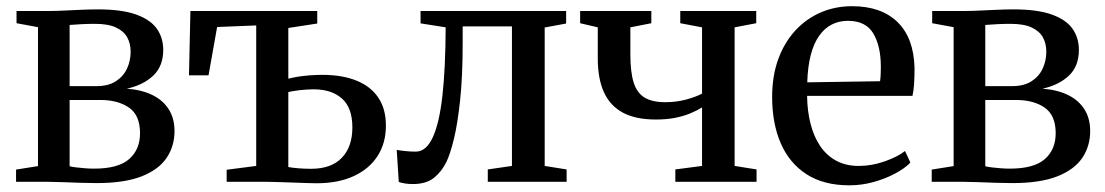

<svg xmlns="http://www.w3.org/2000/svg" viewBox="-20 -572 3476 604"><path d="M283.5 4Q260 4 231.2 3Q202.5 2 176.2 1Q150 0 133 0H30.5V-38.5L99.5 -49.5V-486.5L32 -499V-537.5H139.5Q157 -537.5 182.2 -538.8Q207.5 -540 235.2 -541.2Q263 -542.5 288 -542.5Q363.5 -542.5 408.5 -526.2Q453.5 -510 473.5 -481.5Q493.5 -453 493.5 -415Q493.5 -364 462.2 -334.2Q431 -304.5 379 -293Q426 -289.5 459.5 -273Q493 -256.5 511 -228Q529 -199.5 529 -159.5Q529 -112.5 504.2 -75.5Q479.5 -38.5 425.5 -17.2Q371.5 4 283.5 4ZM276 -41.5Q352 -41.5 386.2 -71.5Q420.5 -101.5 420.5 -153Q420.5 -209.5 385.8 -233.5Q351 -257.5 295.5 -257.5H199V-49Q206.5 -47 218.8 -45.5Q231 -44 246 -42.8Q261 -41.5 276 -41.5ZM199 -301H283Q320.5 -301 344.2 -316.2Q368 -331.5 379.5 -356.2Q391 -381 391 -409.5Q391 -435 380.2 -454.5Q369.5 -474 345 -485.5Q320.5 -497 279 -497Q258 -497 237.2 -496Q216.5 -495 199 -493.5Z M976 4.5Q963.5 4.5 943 3.8Q922.5 3 899.8 2.2Q877 1.5 856.5 0.8Q836 0 822.5 0H693V-38L786 -50V-492L663 -487L636 -335H574.5L579 -537.5H978V-498L887 -484V-324.5Q900.5 -328 917.8 -330.8Q935 -333.5 954.5 -335Q974 -336.5 994.5 -336.5Q1056.5 -336.5 1101.2 -318.5Q1146 -300.5 1170 -265Q1194 -229.5 1194 -177Q1194 -122 1167.8 -81.2Q1141.5 -40.5 1092.8 -18Q1044 4.5 976 4.5ZM959 -41Q1022 -41 1055.2 -75.5Q1088.5 -110 1088.5 -171Q1088.5 -233 1055.8 -262Q1023 -291 967 -291Q946 -291 924.5 -288.5Q903 -286 887 -282.5V-46.5Q901 -44 919.8 -42.5Q938.5 -41 959 -41Z M1278.5 7Q1264.5 7 1253 5Q1241.5 3 1234.5 0.5L1228 -100.5Q1238.5 -98.5 1254.8 -96.8Q1271 -95 1288 -95Q1320.5 -95 1341.2 -139.5Q1362 -184 1371.8 -271Q1381.5 -358 1382 -486L1303 -498.5V-537.5H1761V-498L1693.5 -485.5V-50L1762.5 -39V0H1514.5V-39L1590.5 -50V-489H1435.5V-438Q1435.5 -331.5 1427.5 -257Q1419.5 -182.5 1408 -135.2Q1396.5 -88 1384.5 -63Q1369.5 -32 1345 -12.5Q1320.5 7 1278.5 7Z M2104.5 0V-39L2188.5 -50V-234Q2172.5 -224 2151.2 -215.2Q2130 -206.5 2103.2 -201.2Q2076.5 -196 2043.5 -196Q1980.5 -196 1940.2 -217.2Q1900 -238.5 1880.2 -281.2Q1860.5 -324 1860.5 -388V-486L1805 -499V-537.5H2029V-499L1963 -486V-401Q1963 -346 1973.2 -313Q1983.5 -280 2007.5 -265.2Q2031.5 -250.5 2072.5 -250.5Q2108 -250.5 2139 -259Q2170 -267.5 2188.5 -277.5V-486L2120 -499V-537.5H2359V-499L2291 -486V-50L2360 -39V0Z M2652 11Q2571 11 2517 -24Q2463 -59 2436 -121.5Q2409 -184 2409 -267Q2409 -333 2428.2 -385.8Q2447.5 -438.5 2481.8 -475.8Q2516 -513 2561.8 -532.8Q2607.5 -552.5 2660.5 -552.5Q2752 -552.5 2803.2 -502.8Q2854.5 -453 2857 -358.5Q2857 -328.5 2855.5 -307.2Q2854 -286 2850.5 -270.5H2519Q2519.5 -223 2529.8 -182.8Q2540 -142.5 2560 -112.8Q2580 -83 2610.5 -66.5Q2641 -50 2681.5 -50Q2722.5 -50 2763.5 -64.5Q2804.5 -79 2827 -97L2844 -60.5Q2826.5 -42.5 2796.2 -26.2Q2766 -10 2728.5 0.5Q2691 11 2652 11ZM2519.5 -313 2748.5 -316.5Q2750 -326.5 2750.5 -338.8Q2751 -351 2751 -361.5Q2751 -427 2727.2 -466.8Q2703.5 -506.5 2647.5 -506.5Q2619.5 -506.5 2596.5 -494.8Q2573.5 -483 2556.8 -459.2Q2540 -435.5 2530.5 -399Q2521 -362.5 2519.5 -313Z M3164 4Q3140.5 4 3111.8 3Q3083 2 3056.8 1Q3030.5 0 3013.5 0H2911V-38.5L2980 -49.5V-486.5L2912.5 -499V-537.5H3020Q3037.5 -537.5 3062.8 -538.8Q3088 -540 3115.8 -541.2Q3143.5 -542.5 3168.5 -542.5Q3244 -542.5 3289 -526.2Q3334 -510 3354 -481.5Q3374 -453 3374 -415Q3374 -364 3342.8 -334.2Q3311.5 -304.5 3259.5 -293Q3306.5 -289.5 3340 -273Q3373.5 -256.5 3391.5 -228Q3409.5 -199.5 3409.5 -159.5Q3409.5 -112.5 3384.8 -75.5Q3360 -38.5 3306 -17.2Q3252 4 3164 4ZM3156.5 -41.5Q3232.5 -41.5 3266.8 -71.5Q3301 -101.5 3301 -153Q3301 -209.5 3266.2 -233.5Q3231.5 -257.5 3176 -257.5H3079.5V-49Q3087 -47 3099.2 -45.5Q3111.5 -44 3126.5 -42.8Q3141.5 -41.5 3156.5 -41.5ZM3079.5 -301H3163.5Q3201 -301 3224.8 -316.2Q3248.5 -331.5 3260 -356.2Q3271.5 -381 3271.5 -409.5Q3271.5 -435 3260.8 -454.5Q3250 -474 3225.5 -485.5Q3201 -497 3159.5 -497Q3138.5 -497 3117.8 -496Q3097 -495 3079.5 -493.5Z"/></svg>

Font: Merriweather 60pt
Style: Regular
Weight: 400
Version: Version 2.100